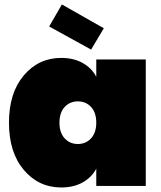

<svg xmlns="http://www.w3.org/2000/svg" viewBox="-20 -829 720 856"><path d="M252.9 -570.8Q308.1 -570.8 348.4 -548.3Q388.7 -525.9 409.2 -486.8V-564H629.9V0H409.2V-77.1Q388.7 -38.1 348.4 -15.6Q308.1 6.8 252.9 6.8Q152.3 6.8 86.2 -71.3Q20 -149.4 20 -282.2Q20 -415 86.2 -492.9Q152.3 -570.8 252.9 -570.8ZM386 -212.2Q409.2 -237.3 409.2 -282.2Q409.2 -327.1 386 -352.1Q362.8 -377 327.1 -377Q291.5 -377 268.3 -352.1Q245.1 -327.1 245.1 -282.2Q245.1 -237.3 268.3 -212.2Q291.5 -187 327.1 -187Q362.8 -187 386 -212.2ZM199.2 -710.9 255.9 -809.1 442.9 -703.1 386.2 -607.9Z"/></svg>

Font: SVN-Poppins Black
Style: Regular
Weight: 900
Designer: Ninad Kale (Devanagari), Jonny Pinhorn (Latin)
Foundry: Indian Type Foundry
Version: Version 3.002 2017